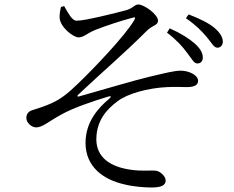

<svg xmlns="http://www.w3.org/2000/svg" viewBox="-20 -781 1040 853"><path d="M810 -548C830 -523 841 -499 856 -499C871 -499 881 -508 881 -525C881 -545 871 -564 846 -587C821 -609 784 -633 734 -655L722 -636C764 -604 790 -575 810 -548ZM898 -617C919 -593 929 -570 945 -569C959 -569 969 -578 970 -595C970 -616 958 -635 933 -657C908 -678 868 -698 818 -717L806 -700C851 -669 876 -643 898 -617ZM320 -689C355 -688 497 -724 542 -736C576 -747 577 -761 595 -761C620 -761 682 -717 682 -689C682 -668 658 -670 632 -644C525 -537 448 -474 326 -359C322 -355 324 -351 329 -352C429 -380 576 -424 644 -440C716 -457 755 -467 783 -467C820 -467 860 -447 860 -422C860 -405 847 -394 809 -394C788 -394 764 -396 722 -394C637 -390 546 -365 502 -331C455 -296 408 -246 408 -161C409 -81 470 -40 560 -27C613 -19 651 -26 676 -22C693 -18 716 2 716 21C716 42 697 52 653 52C622 52 570 48 532 38C439 17 360 -40 360 -146C360 -241 418 -303 466 -343C476 -351 474 -356 461 -352C388 -330 304 -301 254 -273C192 -239 169 -215 140 -215C121 -215 97 -235 97 -257C97 -273 105 -285 122 -291C147 -299 180 -309 208 -322C250 -341 282 -366 326 -409C386 -466 535 -620 576 -691C584 -704 580 -706 568 -702C518 -689 449 -666 403 -648C361 -630 352 -615 329 -615C305 -615 248 -660 245 -701C244 -714 247 -736 251 -750L265 -754C283 -723 300 -689 320 -689Z"/></svg>

Font: Harano Aji Mincho K1
Style: Regular
Weight: 400
Foundry: Masamichi Hosoda
Version: HaranoAjiMinchoK1-Regular version 20230610;ttx 4.39.4